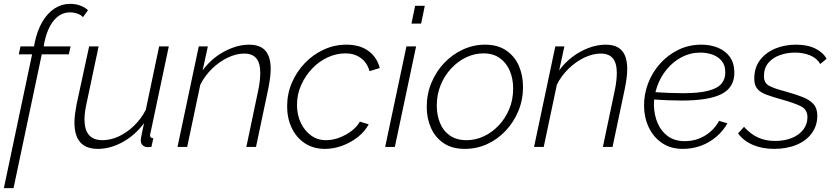

<svg xmlns="http://www.w3.org/2000/svg" viewBox="-33 -760 4315 993"><path d="M133 -479H64L73 -520H143L146 -537Q159 -601 185.5 -646.5Q212 -692 249 -716Q286 -740 330 -740Q358 -740 382.5 -731Q407 -722 422 -707L396 -671Q386 -683 367.5 -689.5Q349 -696 329 -696Q281 -696 246.5 -655.5Q212 -615 196 -538L193 -520H332L323 -479H183L37 213H-13Z M473 10Q352 10 352 -126Q352 -147 355 -170Q358 -193 363 -220L428 -520H477L415 -227Q404 -179 404 -142Q404 -35 497 -35Q539 -35 581 -54.5Q623 -74 660 -109.5Q697 -145 721 -192L790 -520H840L748 -85Q746 -77 744.5 -70Q743 -63 743 -61Q743 -45 760 -45L750 0Q743 0 737.5 0.5Q732 1 728 1Q712 -1 703.5 -10Q695 -19 695 -34Q695 -38 696 -44.5Q697 -51 700.5 -69Q704 -87 712 -123Q666 -61 602 -25.5Q538 10 473 10Z M995 -520H1042L1015 -396Q1044 -436 1083 -465.5Q1122 -495 1167 -512Q1212 -529 1255 -529Q1295 -529 1319.5 -514.5Q1344 -500 1355.5 -472Q1367 -444 1367 -404Q1367 -381 1363.5 -355Q1360 -329 1354 -299L1291 0H1241L1302 -290Q1308 -318 1310.5 -341Q1313 -364 1313 -383Q1313 -434 1292.5 -458.5Q1272 -483 1230 -483Q1189 -483 1145 -462Q1101 -441 1063.5 -404.5Q1026 -368 1003 -322L935 0H885Z M1648 10Q1587 10 1543 -19.5Q1499 -49 1475.5 -99Q1452 -149 1452 -210Q1452 -275 1476.5 -332Q1501 -389 1543.5 -433.5Q1586 -478 1641.5 -503.5Q1697 -529 1759 -529Q1828 -529 1872.5 -496.5Q1917 -464 1931 -408L1878 -392Q1866 -436 1833 -460Q1800 -484 1754 -484Q1706 -484 1661 -463Q1616 -442 1581 -405Q1546 -368 1524.5 -320Q1503 -272 1503 -218Q1503 -166 1522.5 -125Q1542 -84 1575.5 -59.5Q1609 -35 1653 -35Q1688 -35 1723 -48.5Q1758 -62 1786.5 -84Q1815 -106 1828 -131L1874 -117Q1854 -80 1818 -51.5Q1782 -23 1737.5 -6.5Q1693 10 1648 10Z M2069 -520H2119L2009 0H1959ZM2114 -730H2164L2145 -638H2095Z M2371 10Q2305 10 2261.5 -19.5Q2218 -49 2196 -98.5Q2174 -148 2174 -207Q2174 -274 2198.5 -332.5Q2223 -391 2265 -435Q2307 -479 2361.5 -504Q2416 -529 2475 -529Q2541 -529 2585 -499Q2629 -469 2650.5 -419.5Q2672 -370 2672 -310Q2672 -244 2648 -186Q2624 -128 2582 -83.5Q2540 -39 2486 -14.5Q2432 10 2371 10ZM2380 -35Q2426 -35 2469 -55Q2512 -75 2546.5 -111.5Q2581 -148 2601 -196.5Q2621 -245 2621 -302Q2621 -353 2603.5 -394Q2586 -435 2552 -459.5Q2518 -484 2467 -484Q2421 -484 2378 -463.5Q2335 -443 2300.5 -406Q2266 -369 2246 -320Q2226 -271 2226 -214Q2226 -164 2243 -123Q2260 -82 2294.5 -58.5Q2329 -35 2380 -35Z M2839 -520H2886L2859 -396Q2888 -436 2927 -465.5Q2966 -495 3011 -512Q3056 -529 3099 -529Q3139 -529 3163.5 -514.5Q3188 -500 3199.5 -472Q3211 -444 3211 -404Q3211 -381 3207.5 -355Q3204 -329 3198 -299L3135 0H3085L3146 -290Q3152 -318 3154.5 -341Q3157 -364 3157 -383Q3157 -434 3136.5 -458.5Q3116 -483 3074 -483Q3033 -483 2989 -462Q2945 -441 2907.5 -404.5Q2870 -368 2847 -322L2779 0H2729Z M3498 10Q3436 10 3391.5 -20Q3347 -50 3323 -100Q3299 -150 3298 -210Q3297 -271 3318.5 -328Q3340 -385 3380.5 -430.5Q3421 -476 3475.5 -502.5Q3530 -529 3595 -529Q3642 -529 3680.5 -513Q3719 -497 3741.5 -466Q3764 -435 3765 -387Q3766 -308 3699.5 -274Q3633 -240 3495 -240Q3461 -240 3421 -241.5Q3381 -243 3331 -247L3340 -284Q3391 -281 3428 -279.5Q3465 -278 3498 -278Q3582 -278 3630 -290.5Q3678 -303 3698.5 -327.5Q3719 -352 3718 -387Q3718 -423 3699.5 -445Q3681 -467 3652 -477.5Q3623 -488 3590 -488Q3537 -488 3492.5 -464.5Q3448 -441 3415.5 -401.5Q3383 -362 3366 -314Q3349 -266 3349 -217Q3350 -165 3368.5 -122.5Q3387 -80 3422 -55Q3457 -30 3508 -30Q3566 -30 3613 -58.5Q3660 -87 3686 -135L3729 -122Q3707 -83 3672 -53Q3637 -23 3593 -6.5Q3549 10 3498 10Z M3970 10Q3911 10 3862.5 -10Q3814 -30 3784 -70L3815 -104Q3848 -67 3887 -49Q3926 -31 3975 -31Q4024 -31 4061.5 -46Q4099 -61 4121 -89Q4143 -117 4143 -154Q4143 -194 4108 -211Q4073 -228 4008 -246Q3962 -259 3930.5 -270.5Q3899 -282 3883.5 -301Q3868 -320 3868 -353Q3868 -410 3897.5 -449Q3927 -488 3976 -508.5Q4025 -529 4084 -529Q4144 -529 4184.5 -508.5Q4225 -488 4242 -456L4209 -429Q4192 -459 4157 -473.5Q4122 -488 4078 -488Q4038 -488 4001 -475Q3964 -462 3941 -435Q3918 -408 3918 -366Q3918 -331 3944.5 -316.5Q3971 -302 4029 -287Q4080 -273 4117 -258.5Q4154 -244 4174 -222Q4194 -200 4194 -162Q4194 -110 4165.5 -71Q4137 -32 4086.5 -11Q4036 10 3970 10Z"/></svg>

Font: Raleway Thin Light
Style: Italic
Weight: 300
Italic angle: -12°
Version: Version 4.026